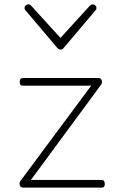

<svg xmlns="http://www.w3.org/2000/svg" viewBox="-20 -856 535 876"><path d="M88 0Q72 0 70 -11.5Q68 -23 73 -30L396 -465H85Q77 -465 73.5 -469Q70 -473 70 -483Q70 -491 73.5 -495.5Q77 -500 85 -500H429Q437 -500 441 -495Q445 -490 445.5 -483Q446 -476 440 -468L121 -35H443Q451 -35 454.5 -30.5Q458 -26 458 -15Q458 -8 454.5 -4Q451 0 443 0ZM402 -836Q409 -836 414.5 -831.5Q420 -827 420 -819Q420 -816 419 -813Q418 -810 415 -808L272 -639Q268 -633 264 -631.5Q260 -630 256 -630Q252 -630 248.5 -631.5Q245 -633 240 -639L97 -808Q95 -810 93.5 -813Q92 -816 92 -819Q92 -827 97.5 -831.5Q103 -836 110 -836Q114 -836 117 -834.5Q120 -833 122 -830L256 -683L390 -830Q393 -833 395.5 -834.5Q398 -836 402 -836Z"/></svg>

Font: Playwrite FR Moderne Thin
Style: Regular
Weight: 250
Version: Version 1.002